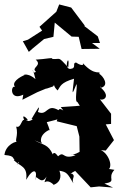

<svg xmlns="http://www.w3.org/2000/svg" viewBox="-23 -807 549 866"><path d="M454 -128 491 -175 454 -246 478 -248V-294L420 -369C422 -344 492 -361 428 -415C458 -426 423 -441 432 -411C471 -421 443 -463 425 -474C432 -492 407 -459 350 -523C357 -514 347 -507 320 -525C300 -522 326 -499 293 -496C261 -498 293 -577 285 -503C235 -556 254 -538 212 -541C221 -550 182 -540 138 -538C170 -511 115 -502 139 -484C122 -464 118 -529 137 -450C94 -488 68 -460 96 -472C61 -459 28 -434 45 -415C25 -426 19 -350 82 -380L78 -357L145 -391L186 -408C193 -408 156 -397 216 -417C244 -449 198 -435 237 -399C250 -418 250 -434 311 -452C303 -381 299 -371 322 -428C327 -416 312 -347 326 -347L337 -330L251 -324C278 -289 249 -328 241 -310C186 -342 192 -282 148 -302C162 -345 144 -312 119 -270C136 -275 107 -252 94 -265C122 -254 67 -306 86 -267C72 -266 72 -228 50 -236C62 -194 39 -169 56 -166C53 -173 2 -155 -3 -108C56 -103 21 -90 62 -74C32 -40 89 -102 39 -85C68 -55 103 -59 95 4C129 -55 149 -39 135 6C137 -35 160 37 187 -11C168 45 178 -14 220 27C188 32 269 29 245 -37C279 -31 281 -25 308 20C298 -4 321 -12 301 -24C290 -18 297 -27 316 -36L386 38L424 34L487 39L448 21C508 11 457 -1 493 -41C427 -54 448 -31 470 -46C488 -73 449 -139 416 -131ZM169 -159C157 -164 154 -201 201 -222C187 -234 215 -191 188 -256C249 -270 235 -273 233 -260L323 -238L335 -191L336 -122C296 -99 283 -115 318 -107C257 -84 269 -129 239 -102C213 -138 214 -96 215 -111C194 -157 172 -152 133 -174ZM428 -613 418 -643 358 -689 359 -692C338 -719 319 -746 298 -773L244 -787L231 -754L155 -686L167 -669L103 -628L80 -621L107 -573L125 -589L176 -631L218 -641L224 -705L300 -642L332 -641L345 -586L427 -587L392 -613Z"/></svg>

Font: Asimov Aggro
Style: Condensed
Weight: 500
Designer: Google
Version: Version 2.000980; 2014